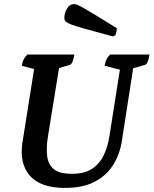

<svg xmlns="http://www.w3.org/2000/svg" viewBox="-20 -908 752 940"><path d="M298 12Q178 12 126 -48Q74 -108 90 -211L147 -570L87 -586Q89 -603 95 -615.5Q101 -628 114 -641H344Q341 -620 335 -606Q329 -592 321 -590L269 -575L214 -235Q206 -183 211 -143Q216 -103 243.5 -80Q271 -57 333 -57Q396 -57 433.5 -83.5Q471 -110 489.5 -151.5Q508 -193 515 -237L567 -567L492 -586Q495 -603 500.5 -615.5Q506 -628 519 -641H712Q709 -620 703 -606Q697 -592 689 -590L632 -574L576 -214Q566 -152 534 -100.5Q502 -49 444 -18.5Q386 12 298 12ZM532 -730Q446 -753 397.5 -766.5Q349 -780 327.5 -788.5Q306 -797 300.5 -804Q295 -811 295 -820Q295 -844 308 -866Q321 -888 343 -888Q350 -888 361.5 -883Q373 -878 395 -865.5Q417 -853 454.5 -830Q492 -807 552 -770Q552 -756 547.5 -743Q543 -730 532 -730Z"/></svg>

Font: Petrona
Style: Bold Italic
Weight: 700
Italic angle: -9°
Designer: Ringo R. Seeber
Foundry: Ringo R. Seeber
Version: Version 2.001; ttfautohint (v1.8.3)